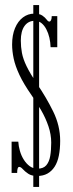

<svg xmlns="http://www.w3.org/2000/svg" viewBox="-20 -729 290 761"><path d="M112 12V-709H135V12ZM127.5 -31.5Q105 -31.5 91.8 -40.5Q78.5 -49.5 70.5 -58.5Q62.5 -67.5 56 -67.5Q48 -67.5 48 -43.5H26V-167.5H52.5Q53.5 -149.5 59 -130.5Q64.5 -111.5 74.5 -95.8Q84.5 -80 98 -70.2Q111.5 -60.5 129 -60.5Q152 -60.5 163.5 -74Q175 -87.5 179 -110.5Q183 -133.5 183 -163.5Q183 -196 172 -228.5Q161 -261 143 -292.2Q125 -323.5 104.5 -352.5Q73.5 -397 57 -432.2Q40.5 -467.5 34.2 -497Q28 -526.5 28 -552.5Q28 -590 39.5 -617.5Q51 -645 71 -660Q91 -675 116 -675Q137 -675 148 -667.2Q159 -659.5 164.8 -651.5Q170.5 -643.5 175.5 -643.5Q179.5 -643.5 182.2 -648.8Q185 -654 185 -665H207V-542H180.5Q180 -561 175.8 -579.5Q171.5 -598 163.5 -613.2Q155.5 -628.5 144.2 -637.5Q133 -646.5 117.5 -646.5Q92 -646.5 77.2 -626Q62.5 -605.5 62.5 -568Q62.5 -543 67 -519Q71.5 -495 85.5 -466.2Q99.5 -437.5 127 -396Q162.5 -344.5 190.5 -287.8Q218.5 -231 218.5 -171Q218.5 -138 213.2 -112Q208 -86 196.5 -68.2Q185 -50.5 168 -41Q151 -31.5 127.5 -31.5Z"/></svg>

Font: Imbue Thin 10pt ExtraLight
Style: Regular
Weight: 250
Version: Version 1.102